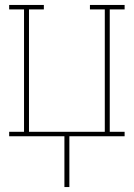

<svg xmlns="http://www.w3.org/2000/svg" viewBox="-20 -550 540 775"><path d="M240 205V0H17V-18H77V-512H17V-530H157V-512H97V-18H403V-512H343V-530H483V-512H423V-18H483V0H260V205Z"/></svg>

Font: Iosevka Slab Thin
Style: Regular
Weight: 100
Monospace: yes
Designer: Belleve Invis
Foundry: Belleve Invis
Version: Version 11.1.0; ttfautohint (v1.8.3)